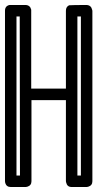

<svg xmlns="http://www.w3.org/2000/svg" viewBox="-20 -749 439 769"><path d="M83 -729Q101 -728 105 -710Q105 -707 105 -706V-394H244V-706Q244 -722 257 -728Q259 -728 261 -728Q272 -729 327 -729Q345 -728 349 -710Q350 -707 350 -706V-23Q350 -6 333 -1Q330 0 327 0Q320 0 307 0Q280 0 267 0Q249 0 245 -18Q244 -21 244 -23V-348H106V-23Q106 -6 89 -1Q85 0 83 0H23Q6 0 1 -16Q0 -20 0 -23V-706Q0 -725 18 -729Q21 -729 23 -729Q26 -729 83 -729ZM46 -683V-46H60L59 -683ZM290 -683V-46H304V-683Z"/></svg>

Font: Santa Chrismast Display
Style: Regular
Weight: 400
Designer: MUHAMMAD YONI
Version: Version 001.000